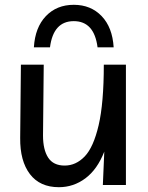

<svg xmlns="http://www.w3.org/2000/svg" viewBox="-20 -770 615 799"><path d="M225 9Q146 9 104.5 -45.5Q63 -100 64 -196L67 -501H162L159 -206Q159 -147 180.5 -114Q202 -81 249 -81Q296 -81 332.5 -119Q369 -157 390.5 -249Q412 -341 412 -501H504V0H408L414 -139Q385 -65 335.5 -28Q286 9 225 9ZM386 -573Q372 -682 287 -682Q202 -682 188 -573H121Q126 -656 171 -703Q216 -750 287 -750Q358 -750 403 -703Q448 -656 453 -573Z"/></svg>

Font: Livvic Medium
Style: Regular
Weight: 500
Designer: Jacques Le Bailly, Baron von Fonthausen
Version: Version 1.001; ttfautohint (v1.8.2)